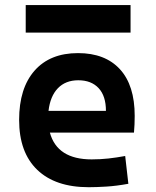

<svg xmlns="http://www.w3.org/2000/svg" viewBox="-20 -740 626 769"><path d="M335.4 9.8Q201.7 9.8 129.2 -59.8Q56.6 -129.4 56.6 -259.8Q56.6 -386.7 118.4 -457Q180.2 -527.3 292.5 -527.3Q400.9 -527.3 460.2 -462.9Q519.5 -398.4 519.5 -275.9Q519.5 -240.7 516.6 -209H179.7Q209 -101.6 347.2 -101.6Q381.3 -101.6 414.3 -105.2Q447.3 -108.9 481.4 -115.2L494.1 -3.9Q445.8 4.9 406 7.3Q366.2 9.8 335.4 9.8ZM174.3 -295.9H404.3Q404.3 -355.5 375 -387Q345.7 -418.5 293.5 -418.5Q242.7 -418.5 211.9 -386.7Q181.2 -355 174.3 -295.9ZM83 -609.4V-719.7H502.9V-609.4Z"/></svg>

Font: CaskaydiaCove NFP SemiBold
Style: Regular
Weight: 600
Designer: Aaron Bell
Foundry: Saja Typeworks
Version: Version 2111.001; VTT 6.35;Nerd Fonts 3.1.1